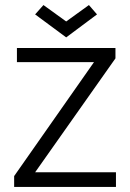

<svg xmlns="http://www.w3.org/2000/svg" viewBox="-20 -740 515 760"><path d="M36 0ZM352 -494 36 -43V0H439V-58H119L437 -509V-550H47V-494ZM119 -683 152 -720 242 -655 332 -720 364 -683 242 -592Z"/></svg>

Font: Cambay Devanagari
Style: Regular
Weight: 400
Designer: Pooja Saxena
Foundry: Pooja Saxena
Version: Version 1.180;PS 001.180;hotconv 1.0.70;makeotf.lib2.5.58329